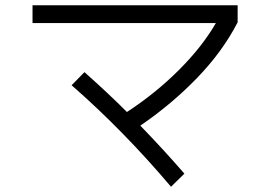

<svg xmlns="http://www.w3.org/2000/svg" viewBox="-20 -719 1040 732"><path d="M104 -699H886V-634Q829 -523 732 -422.5Q635 -322 515 -240Q605 -147 683 -57L632 -7Q450 -222 253 -394L302 -444Q392 -364 464 -292Q574 -364 662.5 -452.5Q751 -541 803 -631H104Z"/></svg>

Font: PlemolJP35 Console
Style: Regular
Weight: 400
Version: v2.0.3; ttfautohint (v1.8.4.7-5d5b-dirty) -l 6 -r 45 -G 200 